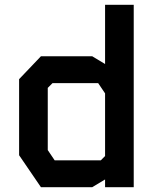

<svg xmlns="http://www.w3.org/2000/svg" viewBox="-20 -784 640 804"><path d="M420 -764V-516L366 -548.5H151.5L60 -452.5V-134L151.5 0H366L420 -32.5V0H540V-764ZM180 -155.5V-416L200 -436H391L420 -393V-130.5L402 -112.5H209Z"/></svg>

Font: Kode
Style: Regular
Weight: 400
Monospace: yes
Designer: Isa Ozler
Foundry: Kadena LLC
Version: Version 1.000;gftools[0.9.28]